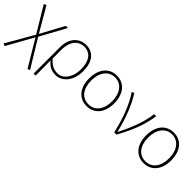

<svg xmlns="http://www.w3.org/2000/svg" viewBox="95 -1396 2463 2463"><g transform="rotate(45 1326.0 -164.5)"><path d="M45 211 243 -145H247L460 211L493 198L264 -178L455 -527H416L247 -213H243L53 -540L18 -526L227 -178L11 198Z M557 198H593C593 92 594 31 591 -75C647 -7 702 13 770 13C879 13 986 -91 986 -271C986 -434 916 -540 774 -540C658 -540 557 -452 557 -283ZM772 -20C714 -20 658 -35 593 -113V-268C593 -435 680 -507 772 -507C897 -507 949 -405 949 -271C949 -124 870 -20 772 -20Z M1332 13C1463 13 1559 -86 1559 -262C1559 -441 1463 -540 1332 -540C1200 -540 1104 -441 1104 -262C1104 -86 1200 13 1332 13ZM1332 -20C1215 -20 1142 -114 1142 -262C1142 -409 1215 -507 1332 -507C1448 -507 1521 -409 1521 -262C1521 -114 1448 -20 1332 -20Z M1862 0C1962 -180 2030 -344 2055 -527H2018C2002 -368 1925 -184 1850 -37H1845C1808 -204 1732 -412 1646 -540L1613 -526C1719 -372 1779 -180 1822 0Z M2366 13C2497 13 2593 -86 2593 -262C2593 -441 2497 -540 2366 -540C2234 -540 2138 -441 2138 -262C2138 -86 2234 13 2366 13ZM2366 -20C2249 -20 2176 -114 2176 -262C2176 -409 2249 -507 2366 -507C2482 -507 2555 -409 2555 -262C2555 -114 2482 -20 2366 -20Z"/></g></svg>

Font: SSpoqa Han Sans Neo Thin
Style: Regular
Weight: 100
Designer: [Spoqa Han Sans Neo] Dong-huui Kim  Younghwa Kang  Yujin Lee  [Noto Sans] Ryoko NISHIZUKA  (kana & ideographs); Paul D. 
Foundry: Spoqa (http://www.spoqa-han-sans.com)
Version: Version 1.000